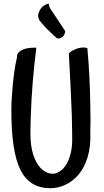

<svg xmlns="http://www.w3.org/2000/svg" viewBox="-20 -907 547 1014"><path d="M88.9 -7.8Q63.5 -58.6 51.8 -136.7Q40 -214.8 40 -326.2Q40 -363.3 43 -401.4Q50.8 -524.4 69.3 -602.5Q68.4 -623 82.5 -634.3Q96.7 -645.5 120.1 -651.4Q146.5 -656.2 171.9 -655.3Q148.4 -469.7 142.6 -293.9Q140.6 -237.3 140.6 -215.8L141.6 -168.9Q145.5 -111.3 162.6 -70.8Q179.7 -30.3 205.1 -9.8Q230.5 10.7 257.8 10.7Q285.2 10.7 310.1 -13.2Q335 -37.1 349.1 -82Q363.3 -127 361.3 -186.5L359.4 -295.9Q351.6 -489.3 343.8 -619.1Q341.8 -629.9 369.1 -643.1Q396.5 -656.2 420.9 -656.2Q433.6 -656.2 441.4 -652.3Q455.1 -503.9 457 -343.8Q458 -320.3 458 -273.4Q458 -229.5 457 -208Q460 -133.8 442.9 -77.6Q425.8 -21.5 394.5 15.6Q364.3 50.8 325.7 68.8Q287.1 86.9 246.1 86.9Q136.7 86.9 88.9 -7.8ZM217.8 -880.9Q222.7 -882.8 228 -885.3Q233.4 -887.7 238.3 -886.7Q238.3 -876 242.7 -867.2Q247.1 -858.4 252.9 -850.6L264.6 -833Q272.5 -822.3 286.1 -800.8Q299.8 -779.3 324.2 -743.2Q324.2 -735.4 320.3 -725.6Q318.4 -721.7 315.4 -717.8Q306.6 -707 294.9 -704.6Q283.2 -702.1 278.3 -707Q275.4 -709 261.7 -721.7Q248 -734.4 231.9 -750.5Q215.8 -766.6 201.7 -782.7Q187.5 -798.8 184.6 -807.6Q177.7 -825.2 186 -844.2Q194.3 -863.3 207 -874Q212.9 -877 217.8 -880.9Z"/></svg>

Font: BKP Parklife Display
Style: Regular
Weight: 400
Designer: Font Diner, Inc.; LA MECHKY PLUS GmbH
Foundry: Font Diner, Inc.; LA MECHKY PLUS GmbH
Version: Version 1.007